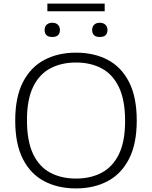

<svg xmlns="http://www.w3.org/2000/svg" viewBox="-20 -1043 848 1072"><path d="M404.5 9Q303.5 9 227 -31.2Q150.5 -71.5 107.8 -155.2Q65 -239 65 -370Q65 -501 108.2 -584.8Q151.5 -668.5 228 -708.8Q304.5 -749 404.5 -749Q505.5 -749 581.8 -708.8Q658 -668.5 700.8 -584.5Q743.5 -500.5 743.5 -370Q743.5 -239.5 700.2 -155.5Q657 -71.5 580.5 -31.2Q504 9 404.5 9ZM404.5 -46Q486 -46 547.8 -78.8Q609.5 -111.5 644 -182.2Q678.5 -253 678.5 -367.5Q678.5 -484.5 643.8 -556.5Q609 -628.5 547.5 -661.2Q486 -694 404.5 -694Q323 -694 261.2 -661.5Q199.5 -629 165 -558Q130.5 -487 130.5 -372.5Q130.5 -255 164.8 -183.2Q199 -111.5 260.8 -78.8Q322.5 -46 404.5 -46ZM537 -836.5Q494.5 -836.5 494.5 -876Q494.5 -894 505.8 -905Q517 -916 537 -916Q557 -916 568.5 -905Q580 -894 580 -876Q580 -836.5 537 -836.5ZM272 -836.5Q229 -836.5 229 -876Q229 -894 240.5 -905Q252 -916 272 -916Q292 -916 303.2 -905Q314.5 -894 314.5 -876Q314.5 -836.5 272 -836.5ZM244.5 -980V-1023H564.5V-980Z"/></svg>

Font: Encode Sans Expanded Expanded Light
Style: Regular
Weight: 300
Width: 7
Designer: Multiple Designers
Foundry: Impallari Type
Version: Version 3.000; ttfautohint (v1.8.3) -l 8 -r 50 -G 200 -x 14 